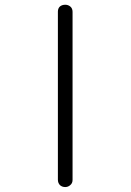

<svg xmlns="http://www.w3.org/2000/svg" viewBox="-20 -754 540 792"><path d="M218.8 -706.1V-12.7Q218.8 1 227.5 9.8Q236.3 17.6 249 17.6Q260.7 17.6 269.5 9.8Q279.3 2 279.3 -11.7V-705.1Q279.3 -719.7 269.5 -727.5Q260.7 -734.4 249 -734.4Q236.3 -734.4 227.5 -727.5Q218.8 -719.7 218.8 -706.1Z"/></svg>

Font: GulimChe
Style: Regular
Weight: 400
Monospace: yes
Version: Version 2.21